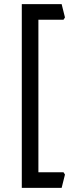

<svg xmlns="http://www.w3.org/2000/svg" viewBox="-20 -770 368 925"><path d="M286 60 293 71 277 135H85V-750H277L293 -686L286 -675H165V60Z"/></svg>

Font: Farro Light
Style: Regular
Weight: 300
Designer: Aceler Chua
Foundry: Grayscale Limited
Version: Version 1.101